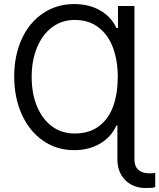

<svg xmlns="http://www.w3.org/2000/svg" viewBox="-20 -737 793 956"><path d="M725.6 126Q738.3 126 744.1 125L752.9 124V194.3Q749 196.3 738.3 198.2Q727.5 199.2 704.1 199.2Q665 199.2 633.3 182.1Q601.6 165 583 132.8Q564.5 100.6 564.5 55.7V-112.3H559.6Q533.2 -53.7 477.5 -21.5Q421.9 10.7 349.6 10.7Q262.7 10.7 194.8 -36.1Q127 -83 88.9 -166.5Q50.8 -250 50.8 -356.4Q50.8 -460.9 88.4 -543Q126 -625 194.3 -670.9Q262.7 -716.8 349.6 -716.8Q422.9 -716.8 478 -685.5Q533.2 -654.3 559.6 -597.7H567.4V-707H649.4V55.7Q649.4 82 659.2 97.2Q668.9 112.3 686 119.1Q703.1 126 725.6 126ZM566.4 -354.5Q566.4 -434.6 543 -498.5Q519.5 -562.5 471.2 -600.1Q422.9 -637.7 352.5 -637.7Q288.1 -637.7 239.7 -601.6Q191.4 -565.4 164.6 -501Q137.7 -436.5 137.7 -354.5Q137.7 -269.5 165 -205.6Q192.4 -141.6 240.2 -106.9Q288.1 -72.3 350.6 -72.3Q424.8 -72.3 473.1 -108.9Q521.5 -145.5 543.9 -209Q566.4 -272.5 566.4 -354.5Z"/></svg>

Font: Pretendard JP Variable
Style: Regular
Weight: 400
Designer: Base glyphs from Inter by Rasmus Andersson; Hangul glyphs from Noto Sans CJK(Source Han Sans) by Jang Soo-young and Kang
Foundry: Kil Hyung-jin
Version: Version 1.307;Glyphs 3.2 (3192)